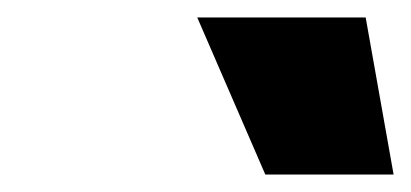

<svg xmlns="http://www.w3.org/2000/svg" viewBox="-20 -840 471 220"><path d="M284 -640 206 -820H399L431 -640Z"/></svg>

Font: Plus Jakarta Sans ExtraBold
Style: Italic
Weight: 800
Italic angle: -8°
Designer: Gumpita Rahayu
Foundry: Tokotype
Version: Version 2.071; ttfautohint (v1.8.4.7-5d5b);gftools[0.9.29]